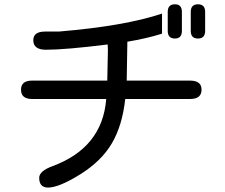

<svg xmlns="http://www.w3.org/2000/svg" viewBox="-20 -804 1040 887"><path d="M221.7 -36.1Q453.1 -121.1 470.7 -346.7H127.9Q77.1 -346.7 77.1 -389.6Q77.1 -431.6 127.9 -431.6H475.6L478.5 -572.3L477.5 -598.6Q282.2 -574.2 192.4 -574.2Q133.8 -574.2 133.8 -618.2Q133.8 -658.2 188.5 -658.2H252Q556.6 -683.6 728.5 -741.2V-648.4Q657.2 -626 568.4 -611.3L565.4 -431.6H858.4Q911.1 -431.6 911.1 -389.6Q911.1 -346.7 858.4 -346.7H558.6Q544.9 -222.7 496.1 -140.6Q447.3 -58.6 349.6 2Q252 62.5 202.1 62.5Q161.1 62.5 161.1 17.6Q161.1 -13.7 221.7 -36.1ZM754.9 -661.1V-749Q754.9 -784.2 788.1 -784.2Q820.3 -784.2 820.3 -749V-661.1Q820.3 -626 788.1 -626Q754.9 -626 754.9 -661.1ZM861.3 -661.1V-749Q861.3 -784.2 894.5 -784.2Q927.7 -784.2 927.7 -749V-661.1Q927.7 -626 894.5 -626Q861.3 -626 861.3 -661.1Z"/></svg>

Font: jf-openhuninn-2.1
Style: Regular
Weight: 400
Designer: [Kosugi Maru]
Designed by MOTOYA      

[Varela Round]
Joe Prince (Latin component); Avraham Cornfeld (Hebrew component)
Foundry: justfont Co., Ltd.
Version: 2.1